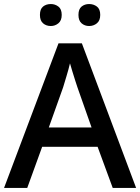

<svg xmlns="http://www.w3.org/2000/svg" viewBox="-20 -932 696 952"><path d="M539 0 464 -204H189L115 0H0L270 -717H386L655 0ZM364 -499Q360 -510 353 -532.5Q346 -555 338.5 -579Q331 -603 327 -618Q320 -588 309 -552Q298 -516 293 -499L222 -300H434ZM178 -858Q178 -887 193.5 -899.5Q209 -912 232 -912Q253 -912 269.5 -899.5Q286 -887 286 -858Q286 -830 269.5 -816.5Q253 -803 232 -803Q209 -803 193.5 -816.5Q178 -830 178 -858ZM369 -858Q369 -887 384.5 -899.5Q400 -912 422 -912Q444 -912 460.5 -899.5Q477 -887 477 -858Q477 -830 460.5 -816.5Q444 -803 422 -803Q400 -803 384.5 -816.5Q369 -830 369 -858Z"/></svg>

Font: Noto Kufi Arabic Medium
Style: Regular
Weight: 500
Designer: Monotype Design Team, David Williams, Khaled Hosny
Foundry: Google LLC
Version: Version 2.109; ttfautohint (v1.8.4.7-5d5b)